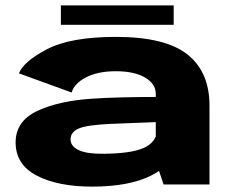

<svg xmlns="http://www.w3.org/2000/svg" viewBox="-20 -685 870 713"><path d="M558.5 -86V-336.5Q558.5 -373.5 518.8 -397Q479 -420.5 409.5 -420.5Q344 -420.5 300 -398Q256 -375.5 246 -341.5L50.5 -412.5Q66 -455.5 153.8 -501.8Q241.5 -548 410.5 -548Q593.5 -548 675.8 -483Q758 -418 758 -292.5V0H587.5ZM634.5 -152.5Q623 -73.5 540.8 -32.8Q458.5 8 322.5 8Q194.5 8 116.2 -33Q38 -74 38 -156Q38 -235 118 -272.8Q198 -310.5 322 -318.5Q416 -325 571 -325V-232Q464 -228 392 -225Q303.5 -221 272.8 -208Q242 -195 242 -167Q242 -143 270.2 -128.5Q298.5 -114 357.5 -114Q463 -114 512 -134.8Q561 -155.5 565.5 -206.5ZM206 -665H625V-593H206Z"/></svg>

Font: Anybody Wide
Style: Bold
Weight: 700
Width: 7
Designer: Tyler Finck
Foundry: Etcetera Type Company
Version: Version 1.000; ttfautohint (v1.8)